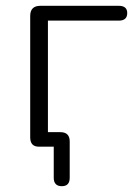

<svg xmlns="http://www.w3.org/2000/svg" viewBox="-20 -505 465 661"><path d="M193 136Q165 136 165 107V0H114Q84 0 84 -32V-450Q84 -485 119 -485H389Q418 -485 418 -460Q418 -434 389 -434H145V-50H188Q220 -50 220 -18V107Q220 136 193 136Z"/></svg>

Font: Nunito Light
Style: Regular
Weight: 300
Designer: Vernon Adams
Foundry: Vernon Adams
Version: Version 3.601; ttfautohint (v1.8.2.53-6de2)